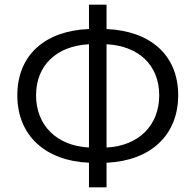

<svg xmlns="http://www.w3.org/2000/svg" viewBox="-20 -776 835 820"><path d="M360 24H435V-81C621 -89 741 -197 741 -369C741 -542 621 -644 435 -652V-756H360V-652C174 -645 54 -542 54 -369C54 -197 174 -89 360 -81ZM360 -146C222 -153 134 -241 134 -369C134 -497 222 -580 360 -587ZM435 -587C573 -580 660 -497 660 -369C660 -241 573 -153 435 -146Z"/></svg>

Font: ChiuKong Gothic CL Normal
Style: Regular
Weight: 350
Designer: Ryoko NISHIZUKA 西塚涼子 (kana, bopomofo & ideographs); Paul D. Hunt (Latin, Greek & Cyrillic); Sandoll Communications 산돌커뮤니
Foundry: Adobe
Version: Version 1.300